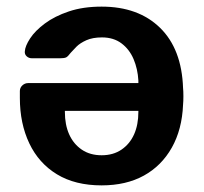

<svg xmlns="http://www.w3.org/2000/svg" viewBox="-20 -550 617 580"><path d="M287 -530Q398 -530 463.5 -466Q529 -402 533 -284Q534 -275 534 -259.5Q534 -244 533 -234Q530 -159 499 -104Q468 -49 414.5 -19.5Q361 10 287 10Q207 10 152 -23.5Q97 -57 68.5 -117Q40 -177 40 -254V-275Q40 -285 47.5 -292Q55 -299 65 -299H398Q398 -300 398 -302.5Q398 -305 398 -307Q396 -342 383.5 -371.5Q371 -401 347 -419Q323 -437 288 -437Q260 -437 241 -428.5Q222 -420 211 -409Q200 -398 194 -391Q185 -379 179.5 -376.5Q174 -374 162 -374H76Q67 -374 60.5 -380Q54 -386 55 -395Q56 -411 71 -434Q86 -457 115.5 -479Q145 -501 188 -515.5Q231 -530 287 -530ZM398 -215H176V-212Q176 -173 189 -144Q202 -115 227 -98Q252 -81 287 -81Q322 -81 347 -98Q372 -115 385 -144Q398 -173 398 -212Z"/></svg>

Font: Rubik Light Medium
Style: Regular
Weight: 500
Version: Version 2.104